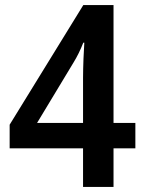

<svg xmlns="http://www.w3.org/2000/svg" viewBox="-20 -736 569 756"><path d="M513 -152V-252H427V-716H308L18 -245V-152H307V0H427V-152ZM307 -429V-252H126L269 -489C284 -513 297 -540 308 -568H312C310 -543 307 -472 307 -429Z"/></svg>

Font: Noto Sans Myanmar SemiCondensed SemiBold
Style: Regular
Weight: 600
Width: 4
Designer: Monotype Design Team
Foundry: Monotype Imaging Inc.
Version: Version 2.107